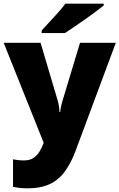

<svg xmlns="http://www.w3.org/2000/svg" viewBox="-21 -786 651 1046"><path d="M-1 -553H200L294 -236Q296 -229 298 -219Q300 -209 301.5 -198Q303 -187 303 -176H307Q309 -196 312.5 -210.5Q316 -225 319 -235L415 -553H610L391 35Q366 102 332.5 148Q299 194 250 217Q201 240 128 240Q102 240 83 237.5Q64 235 50 232V82Q61 84 76.5 86Q92 88 109 88Q141 88 160.5 75Q180 62 193 41.5Q206 21 215 -3L217 -8ZM544 -756Q526 -742 499 -721.5Q472 -701 441 -679.5Q410 -658 381.5 -638.5Q353 -619 333 -606H206V-620Q223 -639 247 -664.5Q271 -690 295 -717Q319 -744 335 -766H544Z"/></svg>

Font: Noto Sans Devanagari Black
Style: Regular
Weight: 900
Version: Version 2.003